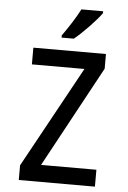

<svg xmlns="http://www.w3.org/2000/svg" viewBox="-62 -985 686 1030"><g transform="rotate(5 281.5 -470.5)"><path d="M241 -793V-781H307C353 -818 425 -893 451 -931V-941H334C311 -896 273 -837 241 -793ZM79 0H489V-91H191L486 -635V-714H95V-624H378L79 -79Z"/></g></svg>

Font: Noto Sans Mono SemiCondensed Medium
Style: Regular
Weight: 500
Width: 4
Designer: Monotype Design Team
Foundry: Monotype Imaging Inc.
Version: Version 2.014